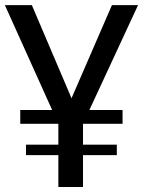

<svg xmlns="http://www.w3.org/2000/svg" viewBox="-20 -748 601 768"><path d="M447.3 -127.4H84V-169.4H447.3ZM470.2 -308.1V-252.9H61V-308.1ZM532.2 -727.5 312 -252.9V0H213.4V-252.9L-0.5 -727.5H107.4L266.1 -355L427.7 -727.5Z"/></svg>

Font: Coda
Style: Regular
Weight: 400
Designer: vernon adams
Foundry: vernon adams
Version: Version 2.001; ttfautohint (v0.8) -r 50 -G 200 -x